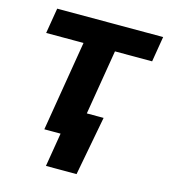

<svg xmlns="http://www.w3.org/2000/svg" viewBox="-105 -619 754 858"><g transform="rotate(15 272.0 -190.0)"><path d="M137.7 0 207 -418H34.2L53.7 -535.6H543.9L524.4 -418H352.5L283.2 0ZM187 156.2 212.9 0H170.9L189.9 -117.7H380.4L328.6 156.2Z"/></g></svg>

Font: Inter 20pt
Style: Bold Italic
Weight: 700
Italic angle: -9.3988°
Version: Version 4.001;git-66647c0bb